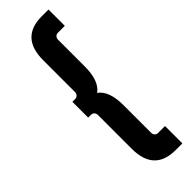

<svg xmlns="http://www.w3.org/2000/svg" viewBox="-266 -696 790 790"><g transform="rotate(-45 129.0 -301.5)"><path d="M201 -596Q193 -596 187.5 -590Q182 -584 182 -576V-420Q182 -336 141 -307Q182 -278 182 -194V-33Q182 -25 187.5 -19Q193 -13 201 -13H242V88H203Q79 88 79 -44V-241Q79 -249 73.5 -255Q68 -261 60 -261H43V-353H60Q68 -353 73.5 -359Q79 -365 79 -373V-559Q79 -691 203 -691H242V-596Z"/></g></svg>

Font: Squada One
Style: Regular
Weight: 400
Designer: Joe Prince
Foundry: Joe Prince
Version: Version 1.001